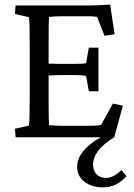

<svg xmlns="http://www.w3.org/2000/svg" viewBox="-20 -597 583 835"><path d="M366.2 -200.2 354.5 -266.6Q340.8 -270.5 309.6 -270.5H235.4Q222.7 -270.5 191.4 -268.6V-149.4Q191.4 -76.2 193.4 -52.7Q221.2 -49.8 255.9 -49.8H350.6Q406.7 -49.8 419.9 -53.7L470.7 -146.5L514.6 -137.7L476.6 0Q384.8 56.2 384.8 119.1Q384.8 145.5 400.1 161.1Q415.5 176.8 440.4 176.8Q473.6 176.8 507.8 142.6L530.3 168.9Q487.3 217.8 427.7 217.8Q377.9 217.8 346.7 192.9Q315.4 168 315.4 128.9Q315.4 58.6 418 0H47.9L44.9 -37.1L105.5 -50.8Q109.4 -62.5 109.4 -194.3V-377.9Q109.4 -512.2 105.5 -522.5L44.9 -536.1L47.9 -573.2H361.3Q408.2 -573.2 459 -577.1L478.5 -448.2L434.6 -441.4L402.3 -523.4Q386.2 -526.4 364.3 -526.4H253.9Q219.7 -526.4 193.4 -523.4Q191.4 -505.9 191.4 -413.1V-320.3Q199.2 -320.3 213.9 -319.8Q228.5 -319.3 235.4 -319.3H309.6Q344.2 -319.3 354.5 -322.3L366.2 -389.6H408.2V-200.2Z"/></svg>

Font: Crimson Pro
Style: Regular
Weight: 400
Designer: Jacques Le Bailly
Foundry: Baron von Fonthausen
Version: Version 1.003